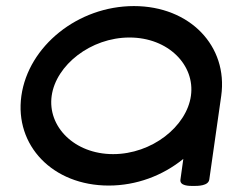

<svg xmlns="http://www.w3.org/2000/svg" viewBox="-20 -605 791 626"><path d="M416.6 -585.2C234.1 -585.2 72.5 -454.6 49.7 -292.6C27 -130.6 151.9 0 334.4 0C424.7 0 510.4 -32.3 577.7 -86.9L568.3 -19.5C565.3 1.5 597 1.3 610.6 1.3C625.3 1.3 659.5 1.2 662.4 -19.8L701.3 -292.6C724 -454.6 599.1 -585.2 416.6 -585.2ZM602.5 -292.6C588.5 -192.7 475.4 -102.5 348.8 -102.5C222.2 -102.5 134.4 -192.7 148.5 -292.6C162.5 -392.5 275.6 -482.7 402.2 -482.7C528.8 -482.7 616.6 -392.5 602.5 -292.6Z"/></svg>

Font: Hi.
Style: Black
Weight: 400
Designer: Mew Too, Robert Jablonski
Foundry: Cannot Into Space Fonts
Version: Version 1.996